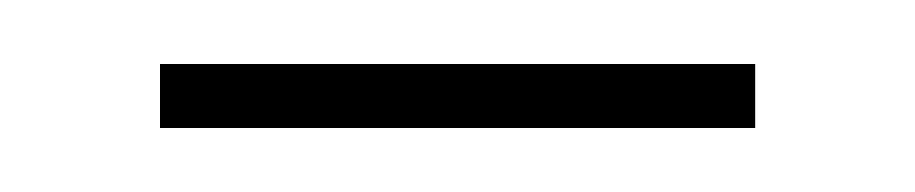

<svg xmlns="http://www.w3.org/2000/svg" viewBox="-20 -430 286 60"><path d="M30 -390V-410H216V-390Z"/></svg>

Font: Big Shoulders Stencil Thin
Style: Regular
Weight: 100
Designer: Patric King
Foundry: XO Type Co
Version: Version 2.001